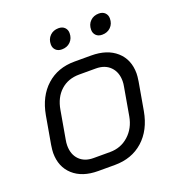

<svg xmlns="http://www.w3.org/2000/svg" viewBox="-126 -780 822 891"><g transform="rotate(-20 285.0 -335.0)"><path d="M40 -142Q40 -155 44 -181L68 -318Q84 -407 139.5 -457Q195 -507 278 -507H360Q439 -507 484.5 -466.5Q530 -426 530 -357Q530 -344 526 -318L502 -181Q486 -92 430 -42Q374 8 290 8H208Q130 8 85 -32.5Q40 -73 40 -142ZM290 -56Q343 -56 381.5 -90.5Q420 -125 430 -181L454 -318Q457 -333 457 -346Q457 -390 431 -416.5Q405 -443 360 -443H278Q223 -443 186.5 -410Q150 -377 140 -318L116 -181Q113 -166 113 -152Q113 -108 138.5 -82Q164 -56 208 -56ZM202 -619Q202 -645 218.5 -661.5Q235 -678 261 -678Q280 -678 291 -667Q302 -656 302 -639Q302 -613 285.5 -596.5Q269 -580 243 -580Q224 -580 213 -591Q202 -602 202 -619ZM401 -619Q401 -645 417.5 -661.5Q434 -678 460 -678Q479 -678 490 -667Q501 -656 501 -639Q501 -613 484.5 -596.5Q468 -580 442 -580Q423 -580 412 -591Q401 -602 401 -619Z"/></g></svg>

Font: Bai Jamjuree
Style: Italic
Weight: 400
Italic angle: -10°
Version: Version 1.000; ttfautohint (v1.6)